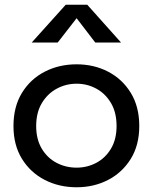

<svg xmlns="http://www.w3.org/2000/svg" viewBox="-20 -781 646 812"><path d="M304 11Q230 11 169.5 -20Q109 -51 73 -109Q37 -167 37 -248Q37 -330 73 -388.5Q109 -447 169.5 -478Q230 -509 304 -509Q377 -509 437 -478Q497 -447 533 -388.5Q569 -330 569 -248Q569 -167 533 -109Q497 -51 437 -20Q377 11 304 11ZM304 -72Q349 -72 387.5 -92.5Q426 -113 449.5 -152.5Q473 -192 473 -248Q473 -305 449.5 -345Q426 -385 387.5 -406Q349 -427 304 -427Q259 -427 220 -406Q181 -385 157 -345Q133 -305 133 -248Q133 -192 156.5 -152.5Q180 -113 219 -92.5Q258 -72 304 -72ZM349 -761 492 -601H383L304 -704L224 -601H114L258 -761Z"/></svg>

Font: Syne Medium
Style: Regular
Weight: 500
Designer: Lucas Descroix
Foundry: Bonjour Monde
Version: Version 2.200; ttfautohint (v1.8.4)